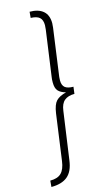

<svg xmlns="http://www.w3.org/2000/svg" viewBox="-143 -871 580 1045"><g transform="rotate(-15 147.5 -349.0)"><path d="M12 92Q54 92 74.5 71.5Q95 51 101 6L137 -254Q144 -302 162 -321Q180 -340 219 -350Q190 -358 176.5 -373Q163 -388 163 -420Q163 -439 165 -450L201 -708Q203 -726 203 -733Q203 -763 187.5 -776.5Q172 -790 138 -791L141 -825Q190 -825 217 -802Q244 -779 244 -733Q244 -726 242 -708L205 -440Q204 -433 204 -421Q204 -393 219 -381Q234 -369 266 -369L261 -330Q225 -330 204.5 -313Q184 -296 179 -257L141 12Q133 73 100.5 100Q68 127 9 127Z"/></g></svg>

Font: Fira Sans Condensed ExtraLight
Style: Italic
Weight: 275
Width: 3
Italic angle: -8°
Designer: Carrois Corporate & Edenspiekermann AG
Foundry: Carrois Corporate GbR & Edenspiekermann AG
Version: Version 4.203